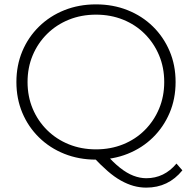

<svg xmlns="http://www.w3.org/2000/svg" viewBox="-20 -725 878 878"><path d="M419 5Q341 5 274.5 -21.5Q208 -48 158.5 -96.5Q109 -145 82 -209.5Q55 -274 55 -350Q55 -426 82 -490.5Q109 -555 158.5 -603.5Q208 -652 274.5 -678.5Q341 -705 419 -705Q497 -705 563.5 -678.5Q630 -652 679 -604Q728 -556 755.5 -491.5Q783 -427 783 -350Q783 -273 755.5 -208.5Q728 -144 679 -96Q630 -48 563.5 -21.5Q497 5 419 5ZM649 133Q619 133 590.5 125Q562 117 532.5 100.5Q503 84 472.5 57.5Q442 31 407 -6L465 -20Q497 17 528.5 42Q560 67 590 78.5Q620 90 649 90Q731 90 787 23L814 54Q750 133 649 133ZM419 -42Q486 -42 543 -65Q600 -88 642 -130Q684 -172 707.5 -228Q731 -284 731 -350Q731 -416 707.5 -472Q684 -528 642 -570Q600 -612 543 -635Q486 -658 419 -658Q352 -658 295 -635Q238 -612 195.5 -570Q153 -528 129.5 -472Q106 -416 106 -350Q106 -284 129.5 -228Q153 -172 195.5 -130Q238 -88 295 -65Q352 -42 419 -42Z"/></svg>

Font: Modern
Style: Regular
Weight: 300
Designer: Julieta Ulanovsky
Foundry: Julieta Ulanovsky
Version: Version 8.000